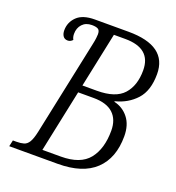

<svg xmlns="http://www.w3.org/2000/svg" viewBox="-130 -819 849 924"><g transform="rotate(20 294.5 -357.0)"><path d="M20 0 27 -32H45Q67 -32 82.5 -36.5Q98 -41 108.5 -58Q119 -75 127 -112L230 -601Q234 -619 235.5 -632.5Q237 -646 237 -652Q237 -672 226.5 -678Q216 -684 195 -684Q164 -684 146 -664.5Q128 -645 128 -615Q128 -598 135 -586Q124 -574 110 -574Q94 -574 86 -585.5Q78 -597 78 -615Q78 -656 107.5 -685Q137 -714 199 -714H371Q570 -714 570 -569Q570 -484 528.5 -438.5Q487 -393 423 -377L422 -374Q467 -364 495.5 -328Q524 -292 524 -234Q524 -122 459.5 -61Q395 0 268 0ZM325 -395Q420 -395 460.5 -440Q501 -485 501 -563Q501 -676 368 -676H310L251 -395ZM270 -38Q370 -38 413 -91.5Q456 -145 456 -238Q456 -295 422.5 -326Q389 -357 322 -357H243L176 -38Z"/></g></svg>

Font: Noto Serif Condensed Light
Style: Italic
Weight: 300
Width: 3
Italic angle: -12°
Designer: Monotype Design Team
Foundry: Monotype Imaging Inc.
Version: Version 2.014; ttfautohint (v1.8.4.7-5d5b)